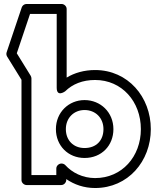

<svg xmlns="http://www.w3.org/2000/svg" viewBox="-20 -905 807 965"><path d="M738 -256C738 -417.6 623.3 -553 458 -553C403.9 -553 354.7 -539.2 315 -515V-860C315 -875.1 300.7 -885 290 -885H113C101.9 -885 92.3 -876.9 89.3 -868L13.3 -642C10.9 -634.9 12 -626.9 15.7 -620.9L88 -503.9V0C88 15.1 102.3 25 113 25H288C303.1 25 313 10.7 313 0V-4.9C353.4 22.9 402.4 40 458 40C623.2 40 738 -94.3 738 -256ZM688 -256C688 -117.7 592.8 -10 458 -10C395.5 -10 342 -37.8 308.5 -74.8C304.3 -79.5 297.1 -83 290 -83H288C277.3 -83 263 -73.1 263 -58V-25H138V-511C138 -514.6 136.7 -520.2 134.3 -524.1L64.4 -637.2L131 -835H265V-464C265 -414.5 307.5 -446.1 307.5 -446.1C344.5 -482.3 394.6 -503 458 -503C592.7 -503 688 -394.4 688 -256ZM500 -256C500 -198.9 463.7 -161 405 -161C349.4 -161 311 -199.2 311 -256C311 -313.4 352.4 -352 405 -352C458.8 -352 500 -313.3 500 -256ZM550 -256C550 -340.7 485.2 -402 405 -402C325.6 -402 261 -340.6 261 -256C261 -172.8 322.6 -111 405 -111C490.3 -111 550 -173.1 550 -256Z"/></svg>

Font: Hussar Ekologiczny
Style: Regular
Weight: 400
Foundry: Cannot Into Space Fonts
Version: Version 0.97